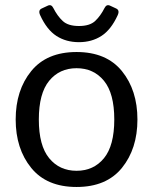

<svg xmlns="http://www.w3.org/2000/svg" viewBox="-20 -725 601 753"><path d="M137.7 -665Q128.4 -685.1 144 -691.9L167 -702.6Q181.2 -709.5 189 -693.8Q205.1 -662.1 226.1 -642.6Q247.1 -623 289.6 -623Q332 -623 353 -642.6Q374 -662.1 390.1 -693.8Q397.9 -709.5 412.1 -702.6L435.1 -691.9Q450.7 -685.1 441.4 -665Q415.5 -608.4 377.7 -584Q339.8 -559.6 289.6 -559.6Q239.3 -559.6 201.4 -584Q163.6 -608.4 137.7 -665ZM41.5 -256.3Q41.5 -371.1 102.3 -446Q163.1 -521 280.3 -521Q397.5 -521 458.3 -446Q519 -371.1 519 -256.3Q519 -141.6 458.3 -66.7Q397.5 8.3 280.3 8.3Q163.1 8.3 102.3 -66.7Q41.5 -141.6 41.5 -256.3ZM132.3 -256.3Q132.3 -153.8 172.9 -104.5Q213.4 -55.2 280.3 -55.2Q347.2 -55.2 387.7 -104.5Q428.2 -153.8 428.2 -256.3Q428.2 -358.9 387.7 -408.2Q347.2 -457.5 280.3 -457.5Q213.4 -457.5 172.9 -408.2Q132.3 -358.9 132.3 -256.3Z"/></svg>

Font: Istok Web
Style: Regular
Weight: 400
Designer: Andrey V. Panov
Foundry: Andrey V. Panov
Version: Version 1.0.2g